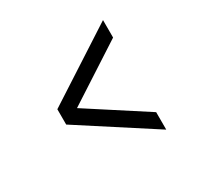

<svg xmlns="http://www.w3.org/2000/svg" viewBox="-123 -706 847 827"><g transform="rotate(-30 300.0 -292.5)"><path d="M119.1 -331.1 481.4 -565.4V-478.5L194.8 -293L481.4 -107.4V-20.5L119.1 -254.9Z"/></g></svg>

Font: Anka/Coder
Style: Regular
Weight: 400
Monospace: yes
Version: Version 001.100